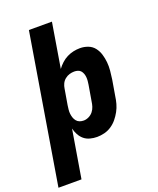

<svg xmlns="http://www.w3.org/2000/svg" viewBox="-179 -836 948 1152"><g transform="rotate(-20 295.5 -260.0)"><path d="M-9 215 148 -735H295L248 -450Q261 -468 278 -483.5Q295 -499 315 -509Q335 -519 356 -523.5Q377 -528 398 -528Q425 -528 449.5 -518.5Q474 -509 489.5 -489Q505 -469 512.5 -444Q520 -419 522.5 -393Q525 -367 522.5 -339.5Q520 -312 516 -285L499 -185Q496 -162 489.5 -138.5Q483 -115 471 -93Q459 -71 443 -51.5Q427 -32 406 -18Q385 -4 361 2Q337 8 314 8Q291 8 269 2Q247 -4 231 -17.5Q215 -31 204.5 -50.5Q194 -70 189 -91L138 215ZM272 -112Q288 -112 304.5 -120Q321 -128 332 -142Q343 -156 348 -172Q353 -188 355 -204L372 -304Q374 -316 375 -328Q376 -340 375 -351.5Q374 -363 370 -374Q366 -385 359 -393Q352 -401 341 -404.5Q330 -408 318 -408Q303 -408 287.5 -403.5Q272 -399 258.5 -388Q245 -377 238 -362Q231 -347 229 -332L212 -232Q210 -218 208.5 -204.5Q207 -191 208.5 -178Q210 -165 214 -153Q218 -141 226 -131Q234 -121 246 -116.5Q258 -112 272 -112Z"/></g></svg>

Font: Iosevka Etoile Heavy
Style: Italic
Weight: 900
Italic angle: -9°
Designer: Belleve Invis
Foundry: Belleve Invis
Version: Version 22.1.2; ttfautohint (v1.8.4)